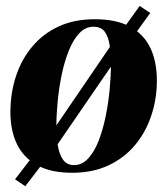

<svg xmlns="http://www.w3.org/2000/svg" viewBox="-20 -584 578 664"><path d="M67.5 60 32 36 84.5 -32 166.5 -138 358.5 -419.5 411 -491 463 -563.5 499.5 -539 448.5 -468.5 361.5 -350.5 170 -71.5 121 -10ZM307.5 -517.5Q383 -517.5 430.2 -491.5Q477.5 -465.5 500 -418.2Q522.5 -371 522.5 -306Q522.5 -242 503.2 -184.2Q484 -126.5 446.8 -82Q409.5 -37.5 355 -12Q300.5 13.5 229.5 13.5Q155 13.5 107.8 -13Q60.5 -39.5 38.2 -86.5Q16 -133.5 16 -195.5Q16 -262 35.2 -320.5Q54.5 -379 92 -423.5Q129.5 -468 183.5 -492.8Q237.5 -517.5 307.5 -517.5ZM303 -491.5Q275.5 -491.5 254.2 -469Q233 -446.5 218 -409Q203 -371.5 193.5 -326.2Q184 -281 179.5 -234.2Q175 -187.5 175 -147.5Q175 -113 179.8 -82Q184.5 -51 197.8 -32Q211 -13 236 -13Q263.5 -13 284.8 -35.8Q306 -58.5 320.8 -96.2Q335.5 -134 345 -179.8Q354.5 -225.5 359 -272Q363.5 -318.5 363.5 -358.5Q363.5 -395 359.5 -425.2Q355.5 -455.5 342.8 -473.5Q330 -491.5 303 -491.5Z"/></svg>

Font: Merriweather 144pt ExtraBold
Style: Italic
Weight: 800
Italic angle: -7.8°
Version: Version 2.101